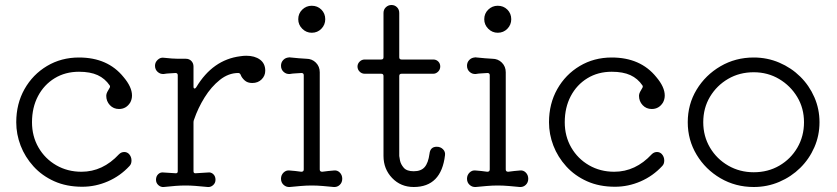

<svg xmlns="http://www.w3.org/2000/svg" viewBox="-20 -736 3348 768"><path d="M309 11Q246 11 197 -11Q148 -33 114 -70.5Q80 -108 62.5 -153.5Q45 -199 45 -247Q45 -321 78 -379.5Q111 -438 168 -472Q225 -506 296 -506Q411 -506 474 -428Q508 -388 508 -354Q508 -339 501 -326Q485 -300 456 -300Q434 -300 419.5 -315.5Q405 -331 405 -353Q405 -360 409 -368Q413 -376 417 -382Q422 -389 419 -394Q400 -422 370.5 -435.5Q341 -449 296 -449Q241 -449 198.5 -423Q156 -397 132 -351.5Q108 -306 108 -247Q108 -191 134 -146Q160 -101 205 -75Q250 -49 306 -49Q391 -49 456 -119Q465 -128 477 -128Q488 -128 496 -120Q506 -109 506 -94Q506 -80 498 -72Q461 -32 411.5 -10.5Q362 11 309 11Z M635 12Q623 13 613.5 4.5Q604 -4 604 -17Q604 -31 613 -39.5Q622 -48 635 -46L682 -43H684Q691 -43 691 -51V-435Q691 -444 682 -444Q670 -443 658 -442.5Q646 -442 635 -440Q621 -439 610.5 -448.5Q600 -458 600 -473Q600 -487 611 -497Q622 -507 635 -505Q656 -503 667.5 -502Q679 -501 691 -501Q703 -501 723 -501Q737 -501 745.5 -492Q754 -483 754 -470V-390Q754 -382 758 -382Q762 -382 765 -387Q831 -497 941 -511Q947 -512 953 -512.5Q959 -513 965 -513Q999 -513 1020 -497.5Q1041 -482 1041 -453Q1041 -433 1026.5 -418.5Q1012 -404 989 -404Q970 -404 958.5 -414.5Q947 -425 943 -436Q940 -444 933 -444Q894 -444 859.5 -416.5Q825 -389 798.5 -346.5Q772 -304 756 -257Q754 -253 754 -246V-51Q754 -42 763 -43L811 -46Q824 -48 833 -39.5Q842 -31 842 -17Q842 -4 832.5 4.5Q823 13 811 12Q780 9 760.5 7.5Q741 6 723 6Q702 6 683 7.5Q664 9 635 12Z M1227 -605Q1205 -605 1189 -621Q1173 -637 1173 -659Q1173 -682 1189 -697.5Q1205 -713 1227 -713Q1250 -713 1265.5 -697.5Q1281 -682 1281 -659Q1281 -637 1265.5 -621Q1250 -605 1227 -605ZM1139 12Q1125 13 1114.5 3.5Q1104 -6 1104 -21Q1104 -36 1114.5 -46Q1125 -56 1139 -54Q1150 -53 1161.5 -52Q1173 -51 1185 -49Q1195 -49 1195 -58V-435Q1195 -444 1186 -444Q1174 -443 1162 -442.5Q1150 -442 1139 -440Q1125 -439 1114.5 -448.5Q1104 -458 1104 -473Q1104 -487 1113.5 -496.5Q1123 -506 1136 -506Q1136 -506 1133 -507Q1132 -507 1130 -507Q1132 -507 1133 -507Q1152 -505 1175.5 -503Q1199 -501 1205 -501Q1228 -501 1243.5 -485.5Q1259 -470 1259 -447V-58Q1259 -49 1269 -49Q1281 -51 1293 -52Q1305 -53 1315 -54Q1329 -56 1339 -46Q1349 -36 1349 -21Q1349 -6 1339 3.5Q1329 13 1315 12Q1295 10 1271.5 8Q1248 6 1227 6Q1206 6 1182.5 8Q1159 10 1139 12Z M1635 12Q1583 12 1548.5 -24Q1514 -60 1514 -112V-432Q1514 -441 1505 -441H1439Q1427 -441 1418.5 -449.5Q1410 -458 1410 -470Q1410 -481 1418.5 -489.5Q1427 -498 1439 -498H1505Q1514 -498 1514 -507V-684Q1514 -698 1523.5 -707Q1533 -716 1546 -716Q1559 -716 1568 -707Q1577 -698 1577 -684V-507Q1577 -498 1586 -498H1713Q1725 -498 1733 -490Q1741 -482 1741 -470Q1741 -458 1732.5 -449.5Q1724 -441 1713 -441H1586Q1577 -441 1577 -432V-112Q1577 -109 1580 -94Q1583 -79 1595 -65Q1607 -51 1635 -51Q1664 -51 1678.5 -67.5Q1693 -84 1698 -121Q1701 -149 1727 -149Q1742 -149 1752 -139Q1762 -129 1760 -115Q1745 12 1635 12Z M1971 -605Q1949 -605 1933 -621Q1917 -637 1917 -659Q1917 -682 1933 -697.5Q1949 -713 1971 -713Q1994 -713 2009.5 -697.5Q2025 -682 2025 -659Q2025 -637 2009.5 -621Q1994 -605 1971 -605ZM1883 12Q1869 13 1858.5 3.5Q1848 -6 1848 -21Q1848 -36 1858.5 -46Q1869 -56 1883 -54Q1894 -53 1905.5 -52Q1917 -51 1929 -49Q1939 -49 1939 -58V-435Q1939 -444 1930 -444Q1918 -443 1906 -442.5Q1894 -442 1883 -440Q1869 -439 1858.5 -448.5Q1848 -458 1848 -473Q1848 -487 1857.5 -496.5Q1867 -506 1880 -506Q1880 -506 1877 -507Q1876 -507 1874 -507Q1876 -507 1877 -507Q1896 -505 1919.5 -503Q1943 -501 1949 -501Q1972 -501 1987.5 -485.5Q2003 -470 2003 -447V-58Q2003 -49 2013 -49Q2025 -51 2037 -52Q2049 -53 2059 -54Q2073 -56 2083 -46Q2093 -36 2093 -21Q2093 -6 2083 3.5Q2073 13 2059 12Q2039 10 2015.5 8Q1992 6 1971 6Q1950 6 1926.5 8Q1903 10 1883 12Z M2440 11Q2377 11 2328 -11Q2279 -33 2245 -70.5Q2211 -108 2193.5 -153.5Q2176 -199 2176 -247Q2176 -321 2209 -379.5Q2242 -438 2299 -472Q2356 -506 2427 -506Q2542 -506 2605 -428Q2639 -388 2639 -354Q2639 -339 2632 -326Q2616 -300 2587 -300Q2565 -300 2550.5 -315.5Q2536 -331 2536 -353Q2536 -360 2540 -368Q2544 -376 2548 -382Q2553 -389 2550 -394Q2531 -422 2501.5 -435.5Q2472 -449 2427 -449Q2372 -449 2329.5 -423Q2287 -397 2263 -351.5Q2239 -306 2239 -247Q2239 -191 2265 -146Q2291 -101 2336 -75Q2381 -49 2437 -49Q2522 -49 2587 -119Q2596 -128 2608 -128Q2619 -128 2627 -120Q2637 -109 2637 -94Q2637 -80 2629 -72Q2592 -32 2542.5 -10.5Q2493 11 2440 11Z M2995 12Q2922 12 2862 -23Q2802 -58 2766.5 -117Q2731 -176 2731 -247Q2731 -319 2766.5 -377.5Q2802 -436 2862 -471Q2922 -506 2995 -506Q3049 -506 3097 -485.5Q3145 -465 3181 -429.5Q3217 -394 3237.5 -347Q3258 -300 3258 -247Q3258 -194 3237.5 -147Q3217 -100 3181 -64.5Q3145 -29 3097 -8.5Q3049 12 2995 12ZM2995 -47Q3052 -47 3097.5 -73.5Q3143 -100 3169.5 -145.5Q3196 -191 3196 -247Q3196 -303 3169 -348Q3142 -393 3096.5 -420Q3051 -447 2995 -447Q2938 -447 2892.5 -420.5Q2847 -394 2820 -349Q2793 -304 2793 -247Q2793 -191 2820 -145.5Q2847 -100 2893 -73.5Q2939 -47 2995 -47Z"/></svg>

Font: Kiwi Maru Light
Style: Regular
Weight: 300
Designer: Hiroki-Chan
Version: Version 1.100